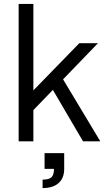

<svg xmlns="http://www.w3.org/2000/svg" viewBox="-20 -720 556 978"><path d="M93 -201 384 -500H479L145 -154ZM75 -700H150V0H75ZM233 -290 273 -363 491 0H403ZM255 140H307Q307 187 278.5 212.5Q250 238 197 238V195Q229 195 242 183Q255 171 255 140ZM207 60H307V140H207Z"/></svg>

Font: Uncut Sans Variable
Style: Regular
Weight: 400
Designer: Kasper Nordkvist
Foundry: UNCUT.wtf
Version: Version 1.304;Glyphs 3.2 (3246)